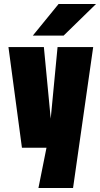

<svg xmlns="http://www.w3.org/2000/svg" viewBox="-20 -734 497 954"><path d="M171 200 211 0H89L22 -500H198L232 -144.5L266 -500H443L343 200ZM296 -557H143L271 -714H457Z"/></svg>

Font: Trispace Condensed ExtraBold
Style: Regular
Weight: 800
Width: 3
Designer: Tyler Finck
Foundry: Etcetera Type Company
Version: Version 1.210; ttfautohint (v1.8.3)